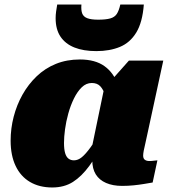

<svg xmlns="http://www.w3.org/2000/svg" viewBox="-20 -816 749 849"><path d="M518 -317 459 -338Q453 -370 445 -395Q437 -420 423.5 -434.5Q410 -449 386 -449Q361 -449 341.5 -430Q322 -411 307 -380.5Q292 -350 282 -314Q272 -278 267.5 -244Q263 -210 263 -184Q263 -156 268 -139Q273 -122 283 -114.5Q293 -107 307 -107Q325 -107 342 -121Q359 -135 380 -164Q401 -193 429 -237L447 -198Q409 -129 375 -82.5Q341 -36 302.5 -11.5Q264 13 211 13Q154 13 112.5 -11.5Q71 -36 49 -82.5Q27 -129 27 -194Q27 -248 40.5 -300Q54 -352 79.5 -397.5Q105 -443 142 -478.5Q179 -514 227 -533.5Q275 -553 333 -553Q401 -553 442 -523.5Q483 -494 501 -441.5Q519 -389 518 -317ZM702 -548 634 -234Q628 -204 623 -183.5Q618 -163 615.5 -149.5Q613 -136 613 -128Q613 -115 620.5 -109.5Q628 -104 640 -104Q652 -104 661 -105.5Q670 -107 676 -107L655 -9Q638 -6 616.5 -2.5Q595 1 571 3.5Q547 6 520 6Q479 6 449 -7Q419 -20 403.5 -45Q388 -70 388 -108Q388 -114 388 -120Q388 -126 388 -136L378 -124L441 -428L454 -440L550 -548ZM406 -590Q465 -590 510 -608.5Q555 -627 582.5 -672Q610 -717 616 -796H512Q506 -769 496.5 -754.5Q487 -740 467.5 -734.5Q448 -729 414 -729Q383 -729 366 -735.5Q349 -742 343.5 -756.5Q338 -771 340 -796H233Q230 -780 228 -764.5Q226 -749 226 -736Q226 -686 247.5 -654Q269 -622 309 -606Q349 -590 406 -590Z"/></svg>

Font: Roboto Serif Black
Style: Italic
Weight: 900
Italic angle: -10°
Version: Version 1.008